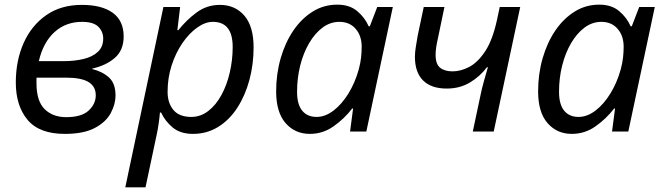

<svg xmlns="http://www.w3.org/2000/svg" viewBox="-20 -566 2855 826"><path d="M259 10Q149 10 98.5 -50.5Q48 -111 48 -211Q48 -305 81.5 -380.5Q115 -456 178.5 -500.5Q242 -545 332 -545Q418 -545 465 -511Q512 -477 512 -409Q512 -350 474 -317Q436 -284 377 -271V-269Q421 -258 449 -232.5Q477 -207 477 -155Q477 -118 456.5 -79.5Q436 -41 388 -15.5Q340 10 259 10ZM147 -303H256Q300 -303 338.5 -312Q377 -321 400.5 -342.5Q424 -364 424 -400Q424 -430 403 -451Q382 -472 333 -472Q263 -472 214.5 -428Q166 -384 147 -303ZM265 -62Q331 -62 361.5 -90.5Q392 -119 392 -156Q392 -194 361 -213Q330 -232 263 -232H137V-208Q137 -131 172 -96.5Q207 -62 265 -62Z M519 240 683 -536H755L743 -436H747Q782 -480 826 -512.5Q870 -545 926 -545Q991 -545 1031 -499Q1071 -453 1071 -362Q1071 -289 1053 -222Q1035 -155 1001 -102.5Q967 -50 918.5 -20Q870 10 810 10Q756 10 723 -17.5Q690 -45 673 -82H668Q667 -66 663 -37.5Q659 -9 655 9L606 240ZM803 -63Q843 -63 876 -88.5Q909 -114 932.5 -157Q956 -200 968.5 -254Q981 -308 981 -364Q981 -472 896 -472Q863 -472 828.5 -447.5Q794 -423 765 -381Q736 -339 718.5 -285Q701 -231 701 -171Q701 -123 726 -93Q751 -63 803 -63Z M1313 10Q1249 10 1208.5 -36.5Q1168 -83 1168 -173Q1168 -248 1187.5 -315.5Q1207 -383 1242 -434.5Q1277 -486 1325 -516Q1373 -546 1431 -546Q1484 -546 1517 -518Q1550 -490 1566 -453H1571L1603 -536H1670L1556 0H1486L1499 -99H1495Q1461 -55 1415 -22.5Q1369 10 1313 10ZM1342 -63Q1379 -63 1414.5 -90Q1450 -117 1478.5 -163Q1507 -209 1523 -266Q1531 -295 1533.5 -319.5Q1536 -344 1536 -365Q1536 -412 1510 -442Q1484 -472 1440 -472Q1401 -472 1368 -447.5Q1335 -423 1310 -380.5Q1285 -338 1271.5 -284Q1258 -230 1258 -171Q1258 -117 1280 -90Q1302 -63 1342 -63Z M2014 0 2046 -151Q2053 -186 2062.5 -219Q2072 -252 2079 -277H2075Q2045 -237 2001.5 -211Q1958 -185 1902 -185Q1835 -185 1800 -220Q1765 -255 1765 -322Q1765 -341 1769 -365Q1773 -389 1777 -413L1803 -536H1892L1865 -406Q1859 -380 1856.5 -362.5Q1854 -345 1854 -330Q1854 -290 1873.5 -274.5Q1893 -259 1927 -259Q1962 -259 1998.5 -278Q2035 -297 2067 -345Q2099 -393 2118 -480L2130 -536H2218L2104 0Z M2440 10Q2376 10 2335.5 -36.5Q2295 -83 2295 -173Q2295 -248 2314.5 -315.5Q2334 -383 2369 -434.5Q2404 -486 2452 -516Q2500 -546 2558 -546Q2611 -546 2644 -518Q2677 -490 2693 -453H2698L2730 -536H2797L2683 0H2613L2626 -99H2622Q2588 -55 2542 -22.5Q2496 10 2440 10ZM2469 -63Q2506 -63 2541.5 -90Q2577 -117 2605.5 -163Q2634 -209 2650 -266Q2658 -295 2660.5 -319.5Q2663 -344 2663 -365Q2663 -412 2637 -442Q2611 -472 2567 -472Q2528 -472 2495 -447.5Q2462 -423 2437 -380.5Q2412 -338 2398.5 -284Q2385 -230 2385 -171Q2385 -117 2407 -90Q2429 -63 2469 -63Z"/></svg>

Font: Manna Sans
Style: Italic
Weight: 400
Italic angle: -12°
Designer: Monotype Design Team
Foundry: Monotype Imaging Inc.
Version: Version 2.001.1; ttfautohint (v1.8.2)